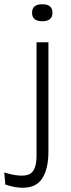

<svg xmlns="http://www.w3.org/2000/svg" viewBox="-70 -711 336 904"><path d="M37 173Q0 173 -45 158L-50 101Q29 125 65.5 110.5Q102 96 102 23V-512H158V3Q158 83 129.5 128Q101 173 37 173ZM129 -611Q81 -611 81 -651Q81 -691 129 -691Q177 -691 177 -651Q177 -611 129 -611Z"/></svg>

Font: Bricolage Grotesque 12pt ExtraLight
Style: Regular
Weight: 200
Designer: Mathieu Triay
Foundry: Atelier Triay
Version: Version 1.001; ttfautohint (v1.8.4.7-5d5b);gftools[0.9.33.de